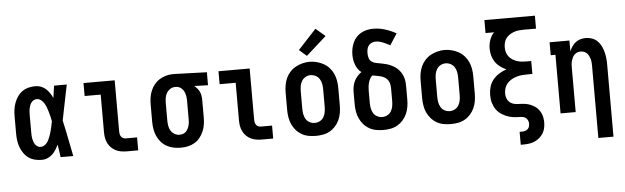

<svg xmlns="http://www.w3.org/2000/svg" viewBox="-56 -996 4612 1417"><g transform="rotate(-5 2250.0 -287.5)"><path d="M220 8Q195 8 169.5 2Q144 -4 123 -18.5Q102 -33 87 -54.5Q72 -76 63 -100Q54 -124 50.5 -149Q47 -174 47 -200V-330Q47 -356 50.5 -381Q54 -406 63 -430Q72 -454 87 -475.5Q102 -497 123 -511.5Q144 -526 169.5 -532Q195 -538 220 -538Q241 -538 261 -530Q281 -522 296.5 -508Q312 -494 323.5 -476.5Q335 -459 344 -440Q347 -463 350.5 -485.5Q354 -508 357 -530H451Q437 -465 424.5 -399.5Q412 -334 398 -268Q413 -202 426 -134.5Q439 -67 453 0H359Q356 -24 352.5 -47.5Q349 -71 345 -94Q336 -75 324.5 -56.5Q313 -38 297.5 -23.5Q282 -9 262 -0.5Q242 8 220 8ZM220 -88Q234 -88 246 -95.5Q258 -103 266.5 -114Q275 -125 280.5 -137.5Q286 -150 291 -162.5Q296 -175 299.5 -188.5Q303 -202 306.5 -215Q310 -228 312.5 -241.5Q315 -255 318 -269Q315 -286 311 -303.5Q307 -321 302 -338Q297 -355 291 -371.5Q285 -388 276 -403.5Q267 -419 252.5 -430.5Q238 -442 220 -442Q208 -442 197.5 -436Q187 -430 180 -420.5Q173 -411 169 -400Q165 -389 162.5 -377Q160 -365 159.5 -353.5Q159 -342 159 -330V-200Q159 -188 159.5 -176.5Q160 -165 162.5 -153Q165 -141 169 -130Q173 -119 180 -109.5Q187 -100 197.5 -94Q208 -88 220 -88Z M849 0Q828 0 807.5 -3.5Q787 -7 768.5 -16Q750 -25 735 -40Q720 -55 710.5 -74Q701 -93 697.5 -113.5Q694 -134 694 -155V-434H575V-530H806V-155Q806 -144 807.5 -134Q809 -124 814.5 -115Q820 -106 829.5 -101Q839 -96 849 -96H934V0Z M1249 8Q1222 8 1195.5 2.5Q1169 -3 1145.5 -16Q1122 -29 1104 -49.5Q1086 -70 1075 -95Q1064 -120 1059.5 -146.5Q1055 -173 1055 -200V-330Q1055 -356 1059 -381.5Q1063 -407 1073 -431Q1083 -455 1099.5 -475.5Q1116 -496 1138 -509.5Q1160 -523 1185 -530.5Q1210 -538 1236 -538Q1239 -538 1242.5 -538Q1246 -538 1250 -538L1489 -530V-434L1387 -437Q1399 -428 1409 -416Q1419 -404 1425.5 -390Q1432 -376 1434.5 -360.5Q1437 -345 1437 -330V-200Q1437 -173 1433 -147Q1429 -121 1418.5 -96.5Q1408 -72 1391 -51Q1374 -30 1351 -16.5Q1328 -3 1302 2.5Q1276 8 1249 8ZM1249 -88Q1261 -88 1273.5 -92Q1286 -96 1295 -105Q1304 -114 1310 -125.5Q1316 -137 1319.5 -149.5Q1323 -162 1324 -174.5Q1325 -187 1325 -200V-330Q1325 -348 1322.5 -366.5Q1320 -385 1312 -401.5Q1304 -418 1289 -429.5Q1274 -441 1255 -442H1250Q1249 -442 1247.5 -442Q1246 -442 1244 -442Q1225 -442 1208.5 -431Q1192 -420 1182.5 -403.5Q1173 -387 1170 -368Q1167 -349 1167 -330V-200Q1167 -180 1170.5 -160.5Q1174 -141 1184 -124.5Q1194 -108 1211.5 -98Q1229 -88 1249 -88Z M1849 0Q1828 0 1807.5 -3.5Q1787 -7 1768.5 -16Q1750 -25 1735 -40Q1720 -55 1710.5 -74Q1701 -93 1697.5 -113.5Q1694 -134 1694 -155V-434H1575V-530H1806V-155Q1806 -144 1807.5 -134Q1809 -124 1814.5 -115Q1820 -106 1829.5 -101Q1839 -96 1849 -96H1934V0Z M2250 8Q2223 8 2196 3Q2169 -2 2145.5 -15.5Q2122 -29 2104 -49.5Q2086 -70 2075 -94.5Q2064 -119 2059.5 -146Q2055 -173 2055 -200V-330Q2055 -357 2059.5 -384Q2064 -411 2075 -435.5Q2086 -460 2104.5 -480.5Q2123 -501 2146.5 -514Q2170 -527 2196.5 -534Q2223 -541 2250 -541Q2277 -541 2303.5 -534Q2330 -527 2353.5 -514Q2377 -501 2395.5 -480.5Q2414 -460 2425 -435.5Q2436 -411 2440.5 -384Q2445 -357 2445 -330V-200Q2445 -173 2440.5 -146Q2436 -119 2425 -94.5Q2414 -70 2396 -49.5Q2378 -29 2354.5 -15.5Q2331 -2 2304 3Q2277 8 2250 8ZM2250 -88Q2270 -88 2288 -97.5Q2306 -107 2316 -124Q2326 -141 2329.5 -160.5Q2333 -180 2333 -200V-330Q2333 -350 2329.5 -369.5Q2326 -389 2315.5 -406Q2305 -423 2287 -432.5Q2269 -442 2249 -442Q2229 -442 2211.5 -432Q2194 -422 2184 -405.5Q2174 -389 2170.5 -369.5Q2167 -350 2167 -330V-200Q2167 -180 2170.5 -160.5Q2174 -141 2184 -124Q2194 -107 2212 -97.5Q2230 -88 2250 -88ZM2235 -586 2180 -634 2315 -780 2385 -720Z M2750 8Q2723 8 2696 3Q2669 -2 2645.5 -15.5Q2622 -29 2604 -49.5Q2586 -70 2575 -94.5Q2564 -119 2559.5 -146Q2555 -173 2555 -200V-288Q2555 -309 2558.5 -329.5Q2562 -350 2571 -369Q2580 -388 2594 -404Q2608 -420 2625 -432Q2610 -443 2599.5 -458.5Q2589 -474 2582.5 -491.5Q2576 -509 2573 -527.5Q2570 -546 2570 -564Q2570 -587 2574.5 -610Q2579 -633 2588.5 -654.5Q2598 -676 2614 -693.5Q2630 -711 2650.5 -722Q2671 -733 2693.5 -738Q2716 -743 2740 -743Q2784 -743 2827 -729.5Q2870 -716 2909 -694L2855 -610Q2843 -617 2830.5 -623Q2818 -629 2805 -634.5Q2792 -640 2778 -643.5Q2764 -647 2750 -647Q2735 -647 2720.5 -641Q2706 -635 2697 -623Q2688 -611 2685 -596Q2682 -581 2682 -566Q2682 -548 2687.5 -530Q2693 -512 2708 -502Q2723 -492 2741 -489Q2759 -486 2776.5 -482.5Q2794 -479 2811.5 -474.5Q2829 -470 2845.5 -462.5Q2862 -455 2877 -445Q2892 -435 2904 -421.5Q2916 -408 2924.5 -392.5Q2933 -377 2938 -359.5Q2943 -342 2944 -324Q2945 -306 2945 -288V-200Q2945 -173 2940.5 -146Q2936 -119 2925 -94.5Q2914 -70 2896 -49.5Q2878 -29 2854.5 -15.5Q2831 -2 2804 3Q2777 8 2750 8ZM2750 -88Q2770 -88 2788 -97.5Q2806 -107 2816 -124Q2826 -141 2829.5 -160.5Q2833 -180 2833 -200V-288Q2833 -304 2830.5 -320.5Q2828 -337 2819.5 -351Q2811 -365 2797 -374Q2783 -383 2767.5 -387.5Q2752 -392 2735.5 -394.5Q2719 -397 2703 -400Q2703 -400 2703 -400Q2703 -400 2703 -400Q2692 -390 2685 -376.5Q2678 -363 2674 -348Q2670 -333 2668.5 -318Q2667 -303 2667 -288V-200Q2667 -180 2670.5 -160.5Q2674 -141 2684 -124Q2694 -107 2712 -97.5Q2730 -88 2750 -88Z M3250 8Q3223 8 3196 3Q3169 -2 3145.5 -15.5Q3122 -29 3104 -49.5Q3086 -70 3075 -94.5Q3064 -119 3059.5 -146Q3055 -173 3055 -200V-330Q3055 -357 3059.5 -384Q3064 -411 3075 -435.5Q3086 -460 3104.5 -480.5Q3123 -501 3146.5 -514Q3170 -527 3196.5 -534Q3223 -541 3250 -541Q3277 -541 3303.5 -534Q3330 -527 3353.5 -514Q3377 -501 3395.5 -480.5Q3414 -460 3425 -435.5Q3436 -411 3440.5 -384Q3445 -357 3445 -330V-200Q3445 -173 3440.5 -146Q3436 -119 3425 -94.5Q3414 -70 3396 -49.5Q3378 -29 3354.5 -15.5Q3331 -2 3304 3Q3277 8 3250 8ZM3250 -88Q3270 -88 3288 -97.5Q3306 -107 3316 -124Q3326 -141 3329.5 -160.5Q3333 -180 3333 -200V-330Q3333 -350 3329.5 -369.5Q3326 -389 3315.5 -406Q3305 -423 3287 -432.5Q3269 -442 3249 -442Q3229 -442 3211.5 -432Q3194 -422 3184 -405.5Q3174 -389 3170.5 -369.5Q3167 -350 3167 -330V-200Q3167 -180 3170.5 -160.5Q3174 -141 3184 -124Q3194 -107 3212 -97.5Q3230 -88 3250 -88Z M3750 205V109H3771Q3782 109 3792.5 105.5Q3803 102 3811 94.5Q3819 87 3822 76Q3825 65 3825 54Q3825 40 3818 27Q3811 14 3798 7.5Q3785 1 3770 0.5Q3755 0 3740.5 -0.5Q3726 -1 3712 -3Q3698 -5 3684 -9Q3670 -13 3656.5 -19Q3643 -25 3631 -32.5Q3619 -40 3608 -50Q3597 -60 3588.5 -71.5Q3580 -83 3574 -96.5Q3568 -110 3564 -123.5Q3560 -137 3558.5 -151.5Q3557 -166 3557 -181Q3557 -211 3565.5 -240.5Q3574 -270 3593 -293Q3612 -316 3638 -332.5Q3664 -349 3693 -359Q3669 -369 3647.5 -385Q3626 -401 3611.5 -422.5Q3597 -444 3590 -469.5Q3583 -495 3583 -522Q3583 -554 3593.5 -585Q3604 -616 3626 -639H3563V-735H3937V-639H3843Q3825 -639 3807.5 -637Q3790 -635 3773 -629Q3756 -623 3741 -613Q3726 -603 3715 -589Q3704 -575 3699.5 -557Q3695 -539 3695 -522Q3695 -504 3699.5 -486.5Q3704 -469 3715 -454.5Q3726 -440 3741 -430Q3756 -420 3773 -414Q3790 -408 3807.5 -406Q3825 -404 3843 -404H3881V-308H3843Q3823 -308 3802.5 -306Q3782 -304 3762.5 -298Q3743 -292 3725.5 -282Q3708 -272 3694.5 -257Q3681 -242 3674.5 -222Q3668 -202 3668 -182Q3668 -165 3673.5 -148.5Q3679 -132 3691 -120Q3703 -108 3719.5 -102.5Q3736 -97 3753 -96.5Q3770 -96 3787 -95Q3804 -94 3820.5 -90.5Q3837 -87 3852.5 -80Q3868 -73 3882 -63.5Q3896 -54 3906.5 -40.5Q3917 -27 3924 -11.5Q3931 4 3934 21Q3937 38 3937 55Q3937 76 3932.5 97Q3928 118 3917 136Q3906 154 3889.5 168Q3873 182 3853.5 190.5Q3834 199 3813 202Q3792 205 3771 205Z M4325 205V-330Q4325 -343 4324 -355.5Q4323 -368 4319.5 -380Q4316 -392 4310.5 -403.5Q4305 -415 4296 -424Q4287 -433 4275 -437.5Q4263 -442 4250 -442Q4237 -442 4225 -437.5Q4213 -433 4204 -424Q4195 -415 4189.5 -403.5Q4184 -392 4180.5 -380Q4177 -368 4176 -355.5Q4175 -343 4175 -330V0H4063V-434H4028V-530H4175V-449Q4182 -468 4193.5 -485Q4205 -502 4221 -514.5Q4237 -527 4256.5 -532.5Q4276 -538 4296 -538Q4320 -538 4342.5 -530Q4365 -522 4382 -505.5Q4399 -489 4409.5 -467.5Q4420 -446 4426 -423.5Q4432 -401 4434.5 -377.5Q4437 -354 4437 -330V205Z"/></g></svg>

Font: Iosevka Slab
Style: Bold
Weight: 700
Monospace: yes
Designer: Belleve Invis
Foundry: Belleve Invis
Version: Version 11.1.1; ttfautohint (v1.8.3)